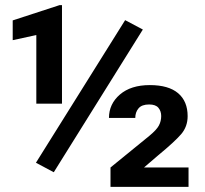

<svg xmlns="http://www.w3.org/2000/svg" viewBox="-20 -728 798 748"><path d="M221.5 -324H121.5V-591.5L29.5 -571.5V-648.5L212 -708H221.5ZM189.5 -57 120 -94 467.5 -649.5 536.5 -613ZM714.5 0H410.5V-75.5L561.5 -198.5Q590 -222 599 -239Q608 -256 608 -276Q608 -295 597.2 -308Q586.5 -321 561 -321Q532.5 -321 519.8 -306Q507 -291 507 -268.5H404.5Q404.5 -323 447.2 -359.8Q490 -396.5 563.5 -396.5Q636.5 -396.5 673.8 -365Q711 -333.5 711 -275.5Q711 -234.5 685.5 -205Q660 -175.5 597.5 -124L541 -75.5H714.5Z"/></svg>

Font: Roberto Sans
Style: Bold
Weight: 700
Designer: Google (font) & Cristiano Sobral (main changes)
Version: Version 1.000;October 12, 2021;FontCreator 14.0.0.2814 64-bi